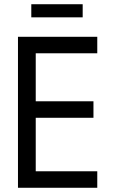

<svg xmlns="http://www.w3.org/2000/svg" viewBox="-20 -888 540 908"><path d="M128 -806H371V-868H128ZM65 0H440V-78H149V-331H422V-409H149V-636H440V-714H65Z"/></svg>

Font: Noto Sans Mono ExtraCondensed
Style: Regular
Weight: 400
Width: 2
Designer: Monotype Design Team
Foundry: Monotype Imaging Inc.
Version: Version 2.014